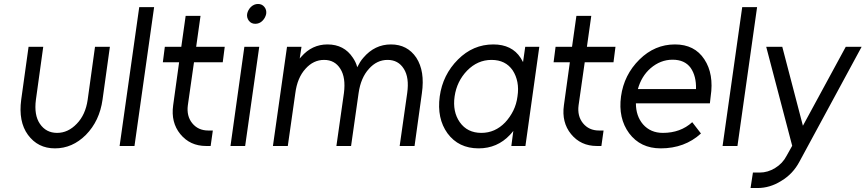

<svg xmlns="http://www.w3.org/2000/svg" viewBox="-20 -736 4364 968"><path d="M124 -500 87 -234Q72 -123 121 -56Q171 12 257 12Q345 12 413 -56Q482 -126 497 -234L534 -500H459L422 -233Q411 -157 367 -112Q323 -66 268 -66Q212 -66 181 -112Q151 -156 161 -233L198 -500Z M682 -700 583 0H658L757 -700Z M916 -656 894 -500H811L801 -422H883L853 -205Q841 -119 889 -60Q938 0 1019 0H1042L1053 -78H1030Q979 -78 949 -115Q920 -151 927 -205L958 -422H1103L1113 -500H969L991 -656Z M1142 0H1216L1287 -500H1212ZM1322 -666Q1325 -686 1313 -701Q1301 -716 1281 -716Q1261 -716 1245 -701Q1230 -686 1226 -666Q1223 -647 1235 -631Q1247 -616 1267 -616Q1288 -616 1303 -631Q1318 -646 1322 -666Z M2070 0 2107 -266Q2115 -322 2108 -366.5Q2101 -411 2079 -445Q2034 -512 1951 -512Q1869 -512 1812 -445Q1803 -435 1795.5 -423Q1788 -411 1781 -397Q1778 -410 1772 -422.5Q1766 -435 1759 -445Q1715 -512 1631 -512Q1553 -512 1499 -450Q1497 -448 1495 -445.5Q1493 -443 1491 -441L1500 -500H1427L1356 0H1431L1469 -267Q1479 -344 1520 -389Q1560 -434 1614 -434Q1668 -434 1696 -389Q1724 -345 1714 -267L1676 0H1750L1788 -267Q1799 -344 1840 -389Q1880 -434 1934 -434Q1988 -434 2016 -389Q2044 -345 2033 -267L1995 0Z M2628 -500 2617 -423Q2614 -428 2611 -433.5Q2608 -439 2605 -444Q2561 -512 2467 -512Q2365 -512 2289 -436Q2212 -359 2197 -250Q2182 -139 2236 -64Q2292 12 2393 12Q2487 12 2551 -56Q2555 -60 2559.5 -65.5Q2564 -71 2568 -76L2558 0H2629L2699 -500ZM2458 -434Q2529 -434 2565 -381Q2582 -355 2588.5 -322Q2595 -289 2589 -250Q2584 -211 2568 -178.5Q2552 -146 2527 -119Q2476 -66 2407 -66Q2336 -66 2298 -120Q2261 -173 2272 -250Q2283 -326 2335 -380Q2388 -434 2458 -434Z M2886 -656 2864 -500H2781L2771 -422H2853L2823 -205Q2811 -119 2859 -60Q2908 0 2989 0H3012L3023 -78H3000Q2949 -78 2919 -115Q2890 -151 2897 -205L2928 -422H3073L3083 -500H2939L2961 -656Z M3559 -215 3563 -250Q3580 -363 3531 -437Q3482 -512 3383 -512Q3281 -512 3204 -436Q3126 -359 3111 -250Q3096 -140 3152 -64Q3209 12 3311 12Q3432 12 3514 -63L3470 -120Q3411 -66 3322 -66Q3260 -66 3222 -109Q3204 -130 3195 -156.5Q3186 -183 3186 -215ZM3371 -435Q3432 -435 3462 -394Q3491 -352 3489 -287H3196Q3214 -352 3260 -392Q3310 -435 3371 -435Z M3722 -700 3623 0H3698L3797 -700Z M3843 -500 3974 -1 3946 49Q3926 88 3888 111Q3851 134 3810 134H3776L3764 212H3799Q3862 212 3919 176Q3949 158 3971.5 134Q3994 110 4010 80L4324 -500H4244L4028 -102L3924 -500Z"/></svg>

Font: Unageo
Style: Regular-Italic
Weight: 400
Designer: Richard Sepsi
Foundry: Richard Sepsi
Version: Version 2.000